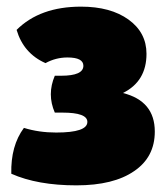

<svg xmlns="http://www.w3.org/2000/svg" viewBox="-20 -550 493 578"><path d="M14 -27Q12 -111 52 -165Q97 -151 149 -151Q243 -151 243 -183Q243 -211 168 -211H145Q121 -266 145 -322H164Q231 -322 231 -352Q231 -377 183 -377Q148 -377 117 -360Q51 -389 30 -460Q100 -530 224 -530Q313 -530 367 -491Q421 -452 421 -388Q421 -305 350 -270Q446 -246 446 -154Q446 -77 384 -35Q322 8 210 8Q93 8 14 -27Z"/></svg>

Font: Lilita One Rus
Style: Regular
Weight: 400
Designer: Juan Montoreano
Foundry: Juan Montoreano
Version: Version 1.002